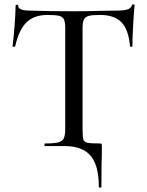

<svg xmlns="http://www.w3.org/2000/svg" viewBox="-20 -674 677 886"><path d="M277 0H188Q185 0 185 -6Q185 -12 188 -12Q230 -12 249 -17Q268 -22 274.5 -36Q281 -50 281 -81V-544Q281 -572 275 -584.5Q269 -597 252.5 -601Q236 -605 199 -605Q137 -605 102 -570.5Q67 -536 50 -460Q49 -458 43.5 -458Q38 -458 38 -461Q42 -489 47 -552Q52 -615 52 -647Q52 -652 58 -652Q64 -652 64 -647Q64 -625 119 -625Q205 -622 320 -622Q379 -622 445 -624L513 -625Q550 -625 567 -630Q584 -635 589 -650Q590 -654 595.5 -654Q601 -654 601 -650Q598 -622 594.5 -560Q591 -498 591 -461Q591 -458 585.5 -458Q580 -458 580 -461Q573 -538 540 -571.5Q507 -605 442 -605Q405 -605 389 -600.5Q373 -596 367 -583.5Q361 -571 361 -542V-81Q361 -43 364.5 -31Q368 -19 382.5 -15.5Q397 -12 439 -12Q447 -12 448.5 -10Q450 -8 450 0V32Q448 84 448 187Q448 192 442 192Q436 192 436 187Q436 89 398 44.5Q360 0 277 0Z"/></svg>

Font: Cormorant Infant Medium
Style: Regular
Weight: 500
Designer: Christian Thalmann (Catharsis Fonts)
Foundry: Catharsis Fonts
Version: Version 4.000